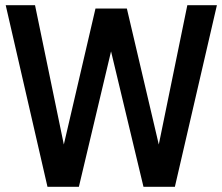

<svg xmlns="http://www.w3.org/2000/svg" viewBox="-20 -720 857 740"><path d="M2 -700H115L226 -163L348 -687H469L592 -163L702 -700H816L654 0H533L408 -522L284 0H163Z"/></svg>

Font: Cabin Condensed SemiBold
Style: Regular
Weight: 600
Width: 3
Designer: Pablo Impallari
Foundry: Pablo Impallari. http://www.impallari.com Igino Marini. http://www.ikern.com
Version: Version 2.001